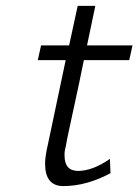

<svg xmlns="http://www.w3.org/2000/svg" viewBox="-20 -627 472 655"><path d="M108.9 -421.9 120.1 -472.2H215.8L245.1 -606.9H305.2L276.9 -472.2H432.1L420.9 -421.9H266.1Q257.3 -379.9 249.3 -340.3Q241.2 -300.8 235.1 -274.4Q229 -248 224.1 -223.6Q219.2 -199.2 215.6 -184.1Q211.9 -168.9 209.5 -155.5Q207 -142.1 205.6 -134Q204.1 -126 202.6 -119.9Q201.2 -113.8 200.7 -109.9Q200.2 -106 200.2 -103Q200.2 -100.1 200.2 -96.2Q200.2 -44.4 246.1 -43.9Q295.9 -43.9 355 -85L356.9 -36.1Q274.9 7.8 195.8 7.8Q133.8 7.8 133.8 -68.8Q133.8 -92.8 144 -137.2L204.1 -421.9Z"/></svg>

Font: CMU Bright
Style: Oblique
Weight: 500
Italic angle: -12°
Version: Version 0.7.0